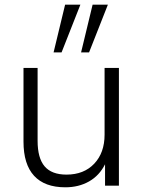

<svg xmlns="http://www.w3.org/2000/svg" viewBox="-20 -790 609 817"><path d="M486 -501V0H427V-91Q403 -43 359 -18Q315 7 258 7Q170 7 125 -42Q80 -91 80 -187V-501H140V-191Q140 -117 170 -82Q200 -47 263 -47Q337 -47 381 -93.5Q425 -140 425 -217V-501ZM208 -567 257 -770H322L242 -567ZM325 -567 374 -770H439L359 -567Z"/></svg>

Font: Muli Light
Style: Regular
Weight: 300
Designer: Vernon Adams
Foundry: Vernon Adams
Version: Version 2.100